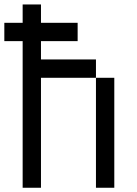

<svg xmlns="http://www.w3.org/2000/svg" viewBox="-103 -937 623 873"><path d="M0 -83.3V-750H-83.3V-833.3H0V-916.7H83.3V-833.3H250V-750H83.3V-666.7H333.3V-583.3H83.3V-83.3ZM333.3 -83.3V-583.3H416.7V-83.3Z"/></svg>

Font: GalmuriMono11 Regular
Style: Regular
Weight: 400
Designer: Lee Minseo (quiple)
Version: Version 2.399;hotconv 1.1.1;makeotfexe 2.6.0 DEVELOPMENT